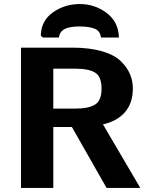

<svg xmlns="http://www.w3.org/2000/svg" viewBox="-20 -931 743 951"><path d="M182 -755Q184 -829 242.5 -870Q301 -911 376 -911Q449 -911 508 -867Q567 -823 569 -745H480Q477 -775 453 -787Q429 -799 376 -800Q323 -800 299 -786.5Q275 -773 272 -745H192ZM84 0V-695H338Q424 -695 485.5 -677Q547 -659 578.5 -628Q610 -597 624 -563.5Q638 -530 638 -493Q638 -421 599.5 -376Q561 -331 490 -315Q663 -21 675 0H508L336 -302H244V0ZM244 -393H350Q419 -393 451 -413Q483 -433 483 -492Q483 -551 451.5 -571Q420 -591 351 -591H244Z"/></svg>

Font: Coval
Style: Black
Weight: 1000
Foundry: Context Ltd
Version: Version 001.000